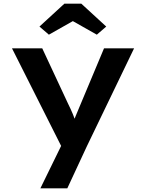

<svg xmlns="http://www.w3.org/2000/svg" viewBox="-20 -791 792 1041"><path d="M199 230 332 -42 331 39 45 -529H209L348 -231Q363 -201 375.5 -171Q388 -141 395 -113L368 -106Q377 -130 390 -161.5Q403 -193 417 -226L544 -529H707L451 2L345 230ZM245 -603 194 -647 329 -771H421L556 -647L505 -603L360 -685H390Z"/></svg>

Font: Lexend Exa SemiBold
Style: Regular
Weight: 600
Designer: Bonnie Shaver-Troup, Thomas Jockin
Foundry: Lexend
Version: Version 1.007